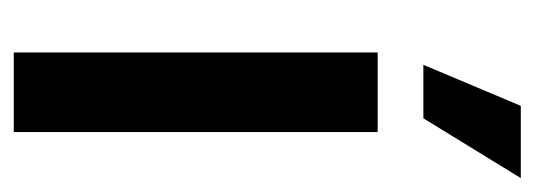

<svg xmlns="http://www.w3.org/2000/svg" viewBox="-269 -508 777 279"><g transform="rotate(90 119.5 -368.5)"><path d="M56.2 0V-528.8H171.9V0ZM74.2 -595.2 133.8 -736.8H238.8L151.9 -595.2Z"/></g></svg>

Font: Lumene Sans Expanded Medium
Style: Regular
Weight: 500
Width: 7
Designer: Deni Anggara
Version: Version 1.003;Glyphs 3.1.2 (3151)